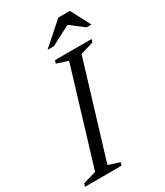

<svg xmlns="http://www.w3.org/2000/svg" viewBox="-229 -947 890 1034"><g transform="rotate(-30 215.5 -430.5)"><path d="M247.5 -630.5 177.5 -653 183.5 -671.5H411L405.5 -653L324 -629L145.5 -41L215.5 -18.5L209.5 0H-18L-12 -18.5L69.5 -42.5ZM176 -739.5 313.5 -861H385.5L449 -739.5H418.5L331.5 -806.5H344L216 -739.5Z"/></g></svg>

Font: Newsreader 20pt
Style: Italic
Weight: 400
Italic angle: -17°
Version: Version 1.003